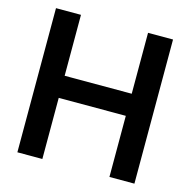

<svg xmlns="http://www.w3.org/2000/svg" viewBox="-109 -857 957 965"><g transform="rotate(15 369.5 -375.0)"><path d="M674 -750V0H544V-318H195V0H65V-750H195V-433H544V-750Z"/></g></svg>

Font: Oakes Grotesk
Style: Bold
Weight: 600
Designer: Samuel Oakes
Foundry: Samuel Oakes
Version: Version 1.000;PS 001.000;hotconv 1.0.88;makeotf.lib2.5.64775